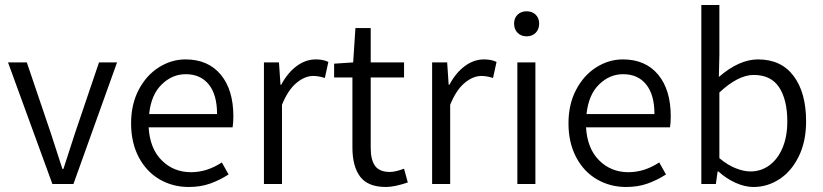

<svg xmlns="http://www.w3.org/2000/svg" viewBox="-20 -734 3284 766"><path d="M12 -485H87L183 -202L229 -60H233L279 -202L375 -485H447L273 0H189Z M908 -226H573Q578 -141 625.5 -94Q673 -47 742 -47Q806 -47 865 -86L892 -38Q856 -15 818 -1.5Q780 12 733 12Q669 12 616.5 -18.5Q564 -49 533.5 -107Q503 -165 503 -242Q503 -318 533.5 -376Q564 -434 614 -465.5Q664 -497 720 -497Q810 -497 860.5 -436.5Q911 -376 911 -270Q911 -244 908 -226ZM846 -279Q846 -356 813 -397Q780 -438 721 -438Q667 -438 625 -397Q583 -356 575 -279Z M1033 -485H1093L1099 -396H1102Q1127 -443 1163 -470Q1199 -497 1240 -497Q1269 -497 1290 -487L1276 -423Q1250 -431 1230 -431Q1196 -431 1162.5 -403Q1129 -375 1105 -316V0H1033Z M1386 -146V-425H1313V-480L1389 -485L1398 -622H1459V-485H1592V-425H1459V-144Q1459 -96 1476.5 -72Q1494 -48 1536 -48Q1557 -48 1592 -61L1607 -6Q1553 12 1520 12Q1448 12 1417 -29Q1386 -70 1386 -146Z M1704 -485H1764L1770 -396H1773Q1798 -443 1834 -470Q1870 -497 1911 -497Q1940 -497 1961 -487L1947 -423Q1921 -431 1901 -431Q1867 -431 1833.5 -403Q1800 -375 1776 -316V0H1704Z M2044 -485H2116V0H2044ZM2031 -640Q2031 -662 2045 -675.5Q2059 -689 2081 -689Q2103 -689 2117 -675.5Q2131 -662 2131 -640Q2131 -617 2117 -603Q2103 -589 2081 -589Q2059 -589 2045 -603Q2031 -617 2031 -640Z M2653 -226H2318Q2323 -141 2370.5 -94Q2418 -47 2487 -47Q2551 -47 2610 -86L2637 -38Q2601 -15 2563 -1.5Q2525 12 2478 12Q2414 12 2361.5 -18.5Q2309 -49 2278.5 -107Q2248 -165 2248 -242Q2248 -318 2278.5 -376Q2309 -434 2359 -465.5Q2409 -497 2465 -497Q2555 -497 2605.5 -436.5Q2656 -376 2656 -270Q2656 -244 2653 -226ZM2591 -279Q2591 -356 2558 -397Q2525 -438 2466 -438Q2412 -438 2370 -397Q2328 -356 2320 -279Z M2846 -50H2843L2836 0H2778V-714H2850V-516L2848 -427Q2929 -497 3004 -497Q3097 -497 3146.5 -430.5Q3196 -364 3196 -250Q3196 -170 3167 -110.5Q3138 -51 3090 -19.5Q3042 12 2986 12Q2952 12 2915 -4.5Q2878 -21 2846 -50ZM3121 -249Q3121 -336 3088.5 -385.5Q3056 -435 2987 -435Q2925 -435 2850 -365V-103Q2882 -76 2914.5 -63Q2947 -50 2974 -50Q3016 -50 3049.5 -74.5Q3083 -99 3102 -144Q3121 -189 3121 -249Z"/></svg>

Font: Assistant-zap
Style: zap
Weight: 400
Designer: Hebrew By Ben Nathan, Latin by Paul Hunt
Version: Version 2.001